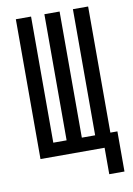

<svg xmlns="http://www.w3.org/2000/svg" viewBox="-95 -795 691 994"><g transform="rotate(-10 250.0 -298.0)"><path d="M397 139V0H60V-735H140V-72H210V-735H290V-72H360V-735H440V-72H477V139Z"/></g></svg>

Font: Iosevka SS08
Style: Regular
Weight: 400
Monospace: yes
Designer: Belleve Invis
Foundry: Belleve Invis
Version: 2.1.0; ttfautohint (v1.8.2)